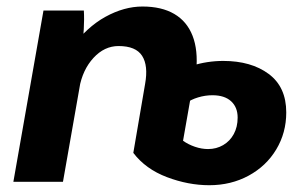

<svg xmlns="http://www.w3.org/2000/svg" viewBox="-20 -552 928 583"><path d="M384.8 -87.8 420.6 -297.2Q430.6 -352.8 411.5 -382.5Q392.4 -412.2 340 -412.2Q297 -412.2 263.9 -376.3Q230.8 -340.4 220.8 -284.4L195.6 -405Q243.4 -469.8 300.2 -501Q357 -532.2 412.6 -532.2Q470.6 -532.2 509.1 -509.7Q547.6 -487.2 564.7 -443.4Q581.8 -399.6 575.8 -336.4L559.8 -261.2L535.8 -124.6Q551.8 -113.2 572 -106.3Q592.2 -99.4 611.8 -99.4Q637 -99.4 657.6 -111.4Q678.2 -123.4 689.9 -145Q701.6 -166.6 701.6 -194.8Q701.6 -226.4 681.7 -244.6Q661.8 -262.8 625 -262.8Q603 -262.8 581.3 -256.2Q559.6 -249.6 545.2 -238.6L562.6 -352.2Q585.4 -359.6 609.5 -363.3Q633.6 -367 657.6 -367Q742.8 -367 796 -327.4Q849.2 -287.8 849.2 -210.6Q849.2 -148.8 818.8 -98.2Q788.4 -47.6 734.9 -18.6Q681.4 10.4 615.4 10.4Q551.8 10.4 487 -14.1Q422.2 -38.6 384.8 -87.8ZM112 -520H234.6Q235.4 -506.4 235.3 -492.4Q235.2 -478.4 234.4 -463.6Q233.8 -450.2 231.4 -423L241.6 -400.6L171.2 0H20.6Z"/></svg>

Font: Fixel Italic Variable 20240409 Display Thin
Style: Italic
Weight: 100
Italic angle: -10°
Designer: AlfaBravo + MacPaw
Foundry: Kyrylo Tkachov, Marchela Mozhyna, Serhii Makarenko, Maria Weinstein, Zakhar Kryvoshyya
Version: Version 1.211;Glyphs 3.2 (3225)